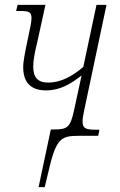

<svg xmlns="http://www.w3.org/2000/svg" viewBox="-20 -556 490 786"><path d="M138 210H163L176 156C209 10 228 0 303 0H382L387 -25H373C332 -25 318 -30 318 -58C318 -69 320 -83 325 -106L416 -536H375L321 -282C277 -245 231 -218 177 -218C134 -218 116 -240 116 -284C116 -310 123 -345 134 -390L166 -536H52L46 -511H61C100 -511 109 -507 109 -481C109 -469 104 -442 92 -387C83 -344 75 -307 75 -281C75 -219 106 -186 168 -186C226 -186 269 -212 314 -247L283 -104C268 -35 256 -26 202 -26H188Z"/></svg>

Font: Noto Serif Condensed ExtraLight
Style: Italic
Weight: 200
Width: 3
Italic angle: -12°
Designer: Monotype Design Team
Foundry: Monotype Imaging Inc.
Version: Version 2.013